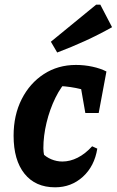

<svg xmlns="http://www.w3.org/2000/svg" viewBox="-20 -787 498 819"><path d="M215 12Q131 12 84.5 -46Q38 -104 38 -208Q38 -296 72.5 -364Q107 -432 167 -471Q227 -510 304 -510Q340 -510 374.5 -502.5Q409 -495 434 -482L388 -385Q311 -420 208 -421L274 -452Q241 -420 216.5 -370Q192 -320 178.5 -263.5Q165 -207 165 -155Q165 -139 168.5 -123Q172 -107 178 -94L159 -135Q176 -117 199 -107.5Q222 -98 246 -98Q279 -98 311.5 -114.5Q344 -131 373 -163L395 -153Q383 -78 333.5 -33Q284 12 215 12ZM344 -305 313 -482H434L401 -305ZM224 -563 197 -609 390 -767H408L458 -671Q401 -639 343 -612.5Q285 -586 224 -563Z"/></svg>

Font: Piazzolla Thin ExtraBold
Style: Italic
Weight: 800
Italic angle: -11.3°
Version: Version 2.005